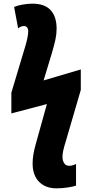

<svg xmlns="http://www.w3.org/2000/svg" viewBox="-20 -788 503 1048"><path d="M158 104Q158 59 175 -1L236 -220L42 -169V-282L120 -542Q134 -591 134 -618Q134 -631 127.5 -638.5Q121 -646 111 -646Q102 -646 93 -642Q84 -638 79 -633L57 -750Q75 -758 103.5 -763Q132 -768 157 -768Q224 -768 256.5 -732.5Q289 -697 289 -631Q289 -602 282.5 -572Q276 -542 264 -501L218 -349L421 -409V-297L338 -13Q321 41 321 67Q321 88 330 102.5Q339 117 357 117Q371 117 382 112.5Q393 108 395 107V225Q382 230 351.5 235Q321 240 288 240Q229 240 193.5 204.5Q158 169 158 104Z"/></svg>

Font: Noto Sans UI CondBlack
Style: Regular
Weight: 900
Width: 3
Designer: Monotype Design Team
Foundry: Monotype Imaging Inc.
Version: Version 1.001